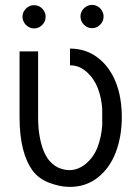

<svg xmlns="http://www.w3.org/2000/svg" viewBox="-20 -728 535 762"><path d="M299.3 -662.6C299.3 -660.2 299.8 -657.2 300.3 -653.3C302.7 -642.6 308.1 -633.8 316.4 -627C324.7 -620.1 334.5 -616.2 345.2 -616.2C357.4 -616.2 368.2 -620.6 377.4 -629.9C386.7 -639.2 391.1 -649.9 391.1 -662.6C391.1 -666.5 390.6 -669.4 390.1 -671.9C387.7 -682.1 382.3 -691.4 374 -698.2C365.7 -705.1 356 -708.5 345.2 -708.5C333 -708.5 322.3 -704.1 313 -694.8C303.7 -685.5 299.3 -674.8 299.3 -662.6ZM69.3 -661.6C69.3 -657.2 69.8 -654.3 70.3 -652.3C72.8 -641.6 78.1 -632.8 86.4 -626C94.7 -619.1 104.5 -615.2 115.2 -615.2C127.4 -615.2 138.2 -619.6 147.5 -628.9C156.7 -638.2 161.1 -648.9 161.1 -661.6C161.1 -665.5 160.6 -668.5 160.2 -670.9C157.7 -681.2 152.3 -690.4 144 -697.3C135.7 -704.1 126 -707.5 115.2 -707.5C103 -707.5 92.3 -703.1 83 -693.8C73.7 -684.6 69.3 -673.8 69.3 -661.6ZM257.8 13.7C300.3 13.7 337.4 1 368.7 -23.9C399.9 -48.8 423.8 -82 439.5 -123.5C455.1 -165 463.4 -211.4 463.4 -263.2C463.4 -314.9 455.6 -361.3 439.5 -401.9C423.3 -442.4 399.4 -475.1 368.2 -499C336.9 -522.9 300.3 -535.2 257.8 -535.2V-468.8C282.7 -468.8 304.7 -460 324.2 -442.4C343.8 -424.8 358.4 -403.3 368.2 -377.9C377.9 -352.5 383.8 -324.7 385.7 -295.9V-230C383.3 -198.7 377 -169.9 367.2 -144C357.4 -118.2 342.3 -96.7 321.8 -79.1C301.8 -62 279.8 -53.2 255.9 -52.7C234.9 -53.2 216.3 -58.6 200.2 -68.8C183.6 -79.6 169.9 -94.7 160.2 -113.8C150.4 -132.8 143.6 -154.8 138.7 -179.2C133.8 -203.6 131.3 -230.5 131.3 -259.8V-523.9H57.6V-259.8C57.6 -212.9 62.5 -171.9 71.3 -136.7C80.1 -101.6 93.3 -72.8 109.4 -50.8C125.5 -29.3 147.5 -13.2 175.8 -2.4C202.6 7.3 226.1 12.7 246.1 13.2Z"/></svg>

Font: Tuffy
Style: Regular
Weight: 500
Designer: Thatcher Ulrich, Karoly Barta and Michael Everson
Version: Version 001.270